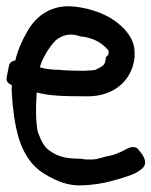

<svg xmlns="http://www.w3.org/2000/svg" viewBox="-40 -525 475 602"><path d="M85 -314C91 -339 114 -378 135 -399C160 -418 183 -421 212 -411C251 -407 279 -392 300 -367C302 -355 300 -352 292 -346C290 -320 285 -319 259 -306C257 -305 233 -303 220 -303C211 -303 154 -304 149 -306C123 -306 100 -309 85 -314ZM-3 -258C-5 -233 2 -165 10 -127C24 -57 53 -8 99 20C138 44 177 59 220 56C251 55 287 49 308 43C341 34 372 25 388 16C390 15 409 2 408 1C427 -18 403 -46 393 -57C388 -66 370 -65 361 -60C343 -50 319 -39 301 -36C283 -33 265 -25 250 -25C241 -25 227 -24 216 -27C177 -28 146 -29 112 -55C100 -64 89 -82 79 -110C76 -120 73 -144 73 -180C73 -187 73 -205 75 -235C114 -225 150 -223 236 -223C310 -223 373 -266 382 -345V-347V-362C382 -417 328 -456 304 -470C265 -492 222 -502 186 -505C127 -509 78 -482 47 -429C28 -396 15 -366 8 -335C0 -335 -10 -330 -12 -318L-19 -283C-22 -270 -13 -262 -3 -258Z"/></svg>

Font: Reckless Catfish
Style: Fax
Weight: 400
Foundry: Cannot Into Space Fonts
Version: Version 0.2894